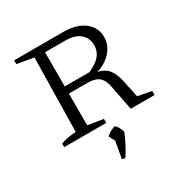

<svg xmlns="http://www.w3.org/2000/svg" viewBox="-168 -656 960 998"><g transform="rotate(-30 312.5 -156.5)"><path d="M513 -40 595 -24V0H452L424 -144Q416 -190 393.5 -209.5Q371 -229 324 -229H213V-39L305 -24V0H53V-21Q82 -34 144 -39L152 -481L53 -498V-521H349Q426 -521 472.5 -486Q519 -451 519 -393Q519 -345 485.5 -306.5Q452 -268 397 -253Q438 -244 459.5 -217.5Q481 -191 491 -144ZM337 -477H213V-272H361Q410 -294 431.5 -320Q453 -346 453 -381Q453 -425 422 -451Q391 -477 337 -477ZM281 204 299 103 280 67Q294 55 307 48Q320 41 335 37Q345 47 352 58.5Q359 70 363 87Q351 117 335.5 147Q320 177 300 208Z"/></g></svg>

Font: Piazzolla SC Light
Style: Regular
Weight: 300
Designer: Juan Pablo del Peral
Foundry: Huerta Tipografica
Version: Version 1.330